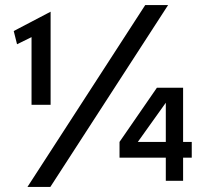

<svg xmlns="http://www.w3.org/2000/svg" viewBox="-20 -711 813 755"><path d="M734 -91H700V0H632V-91H450V-153L597 -366H700V-153H734ZM632 -153V-307L522 -153ZM178 24H88L551 -691H641ZM179 -299H104V-565L47 -537L34 -589L179 -665Z"/></svg>

Font: Quattrocento Sans
Style: Bold
Weight: 700
Designer: Pablo Impallari
Foundry: Pablo Impallari, Igino Marini, Brenda Gallo
Version: Version 2.000